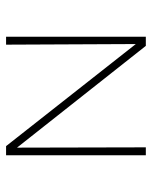

<svg xmlns="http://www.w3.org/2000/svg" viewBox="46 -546 500 632"><g transform="rotate(90 296.0 -230.0)"><path d="M491 -460V0H461L125 -427L127 0H101V-460H131L466 -36L465 -460Z"/></g></svg>

Font: Ysabeau SC Extralight
Style: Regular
Weight: 200
Designer: Christian Thalmann (Catharsis Fonts)
Version: Version 0.003